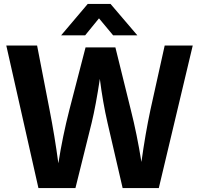

<svg xmlns="http://www.w3.org/2000/svg" viewBox="-20 -963 1020 983"><path d="M966.8 -730 793 0H607.9L530.8 -333Q506.3 -439.5 491.2 -559.1Q470.7 -422.9 449.2 -334L366.2 0H176.8L12.2 -730H169.9L233.9 -399.9Q259.8 -268.1 278.8 -127Q300.8 -266.6 335 -399.9L418 -720.2H570.8L649.9 -399.9Q681.2 -276.4 704.1 -133.8Q724.1 -278.3 750 -399.9L823.2 -730ZM293 -782.2 429.2 -942.9H545.9L683.1 -782.2H559.1L486.8 -869.1L416 -782.2Z"/></svg>

Font: Nacelle Bold
Style: Regular
Weight: 700
Designer: Sora Sagano
Foundry: Sora Sagano
Version: Version 1.000;FEAKit 1.0